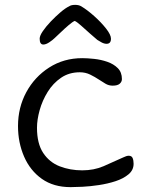

<svg xmlns="http://www.w3.org/2000/svg" viewBox="-20 -784 619 789"><path d="M270 -15Q200 -15 152 -49Q104 -83 79 -140.5Q54 -198 54 -266Q54 -342 88 -405Q122 -468 182 -506.5Q242 -545 318 -545Q339 -545 367 -542Q395 -539 421 -530Q447 -521 464 -504Q481 -487 481 -459Q481 -448 472 -440Q463 -432 443 -432Q427 -432 413.5 -440Q400 -448 388 -456Q370 -468 350.5 -477.5Q331 -487 308 -487Q264 -487 231 -464.5Q198 -442 176 -406.5Q154 -371 143 -331.5Q132 -292 132 -259Q132 -194 157.5 -155.5Q183 -117 225.5 -100.5Q268 -84 318 -84Q366 -84 405.5 -101Q445 -118 486 -137Q500 -144 509 -144Q521 -144 525 -134.5Q529 -125 529 -111Q529 -85 508 -67.5Q487 -50 455 -39.5Q423 -29 386.5 -23.5Q350 -18 319 -16.5Q288 -15 270 -15ZM158 -601Q143 -601 143 -625Q143 -637 156 -656Q169 -675 188.5 -695.5Q208 -716 228.5 -733.5Q249 -751 264 -758Q272 -764 289 -764Q304 -764 314 -758Q339 -743 367.5 -717.5Q396 -692 416 -666.5Q436 -641 436 -625Q436 -604 418 -604Q408 -604 397 -610Q386 -616 380 -620Q370 -628 350.5 -645.5Q331 -663 313 -679Q295 -695 287 -698Q279 -695 262.5 -681Q246 -667 229.5 -651Q213 -635 204 -627Q197 -620 183 -610.5Q169 -601 158 -601Z"/></svg>

Font: Fuzzy Bubbles
Style: Regular
Weight: 400
Designer: Robert E. Leuschke
Foundry: Robert E. Leuschke
Version: Version 1.010; ttfautohint (v1.8.3)